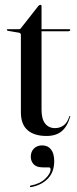

<svg xmlns="http://www.w3.org/2000/svg" viewBox="-20 -555 320 795"><path d="M59 -419.5 12.5 -427.5Q8.5 -428.5 8.5 -431.5Q8.5 -434 11 -434H57Q65 -434 67.5 -439.5L139 -530.5Q143.5 -535 147.5 -535Q152 -535 152 -529.5V-434H267Q271 -434 271 -431Q271 -425.5 260.5 -425.5H152V-100.5Q152 -62 167 -43.2Q182 -24.5 208 -24.5Q228 -24.5 243.5 -35.8Q259 -47 267 -73Q268 -75 269.8 -74.8Q271.5 -74.5 270.5 -71.5Q258.5 -30.5 235 -11.2Q211.5 8 172.5 8Q122 8 94.2 -16Q66.5 -40 66.5 -90V-410Q66.5 -418 59 -419.5ZM157.5 138Q131 138 119.2 125Q107.5 112 107.5 94Q107.5 73 120.5 60Q133.5 47 154.5 47Q178 47 191.2 63.8Q204.5 80.5 204.5 112.5Q204.5 157 178.5 184.2Q152.5 211.5 109.5 219.5Q104.5 220.5 104 217.5Q103 214 106.5 213.5Q145 206.5 167.2 185.2Q189.5 164 189.5 146Q189.5 138 182 138Z"/></svg>

Font: Fraunces144ptRegular
Style: Regular
Weight: 400
Version: Version 1.000;[0bf87f6ff]